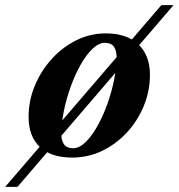

<svg xmlns="http://www.w3.org/2000/svg" viewBox="-83 -599 690 742"><path d="M540.5 -579.1H587.5L-15.5 123.2H-63ZM196 10Q114.5 10 71 -31Q27.5 -72 27.5 -147Q27.5 -210 51.5 -267.8Q75.5 -325.5 117 -371.2Q158.5 -417 212.2 -443.5Q266 -470 325.5 -470Q407 -470 451.8 -427.5Q496.5 -385 496.5 -310Q496.5 -248 473.2 -190.8Q450 -133.5 408.5 -88.2Q367 -43 312.8 -16.5Q258.5 10 196 10ZM198.5 -26Q223 -26 247.2 -49.2Q271.5 -72.5 293.2 -111.2Q315 -150 331.8 -196.8Q348.5 -243.5 358 -291Q367.5 -338.5 367.5 -378.5Q367.5 -404 357 -418.8Q346.5 -433.5 323 -433.5Q298.5 -433.5 274.2 -410.2Q250 -387 228.2 -348.2Q206.5 -309.5 189.8 -262.8Q173 -216 163.5 -168.5Q154 -121 154 -81Q154 -55.5 164.8 -40.8Q175.5 -26 198.5 -26Z"/></svg>

Font: Bodoni* 06pt
Style: Bold Italic
Weight: 700
Italic angle: -13°
Version: Version 2.3